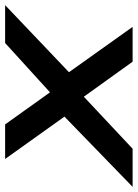

<svg xmlns="http://www.w3.org/2000/svg" viewBox="65 -624 538 750"><g transform="rotate(-90 334.0 -249.0)"><path d="M-21 0 279 -291 285 -222 88 -498H223L353 -316H341L541 -498H689L400 -223L401 -285L604 0H468L328 -195L337 -196L128 0Z"/></g></svg>

Font: Nunito Sans 7pt Expanded SemiBold
Style: Italic
Weight: 600
Width: 7
Italic angle: -9°
Designer: Vernon Adams
Foundry: Vernon Adams
Version: Version 3.101;gftools[0.9.27]